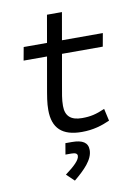

<svg xmlns="http://www.w3.org/2000/svg" viewBox="-101 -741 788 1080"><g transform="rotate(-10 293.0 -201.0)"><path d="M324.2 9.8C390.1 9.8 439.5 -6.3 484.9 -26.4L469.2 -96.2C418 -74.2 387.2 -66.9 338.4 -66.9C274.4 -66.9 244.1 -95.2 244.1 -152.8C244.1 -191.4 250.5 -219.7 262.2 -287.1L289.6 -442.4H522.5L536.1 -517.6H302.7L330.1 -673.8H244.6L217.3 -517.6H84L70.3 -442.4H204.1L176.8 -287.1C164.6 -217.3 158.7 -186 158.7 -144.5C158.7 -40.5 211.9 9.8 324.2 9.8ZM237.3 272.5C296.9 223.1 349.1 172.4 349.1 117.2C349.1 74.7 319.3 55.7 257.8 55.7H221.2L210.4 119.1H243.7C267.1 119.1 277.8 125 277.8 137.7C277.8 161.1 245.1 192.4 193.4 230.5Z"/></g></svg>

Font: Cascadia Code PL SemiLight
Style: Italic
Weight: 350
Italic angle: -10°
Monospace: yes
Designer: Aaron Bell
Foundry: Saja Typeworks
Version: Version 2404.023